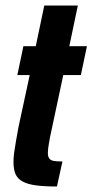

<svg xmlns="http://www.w3.org/2000/svg" viewBox="-20 -678 336 698"><path d="M187 0Q142 0 111.5 -4Q81 -8 62.5 -18Q44 -28 36.5 -45Q29 -62 29 -90Q29 -105 31.5 -123.5Q34 -142 38 -164.5Q42 -187 47 -215L88 -405H43L65 -510H110L141 -658H263L232 -510H296L274 -405H210L162 -180Q160 -168 158 -157.5Q156 -147 155 -138Q154 -129 154 -122Q154 -109 159 -102Q164 -95 175.5 -93Q187 -91 207 -91Z"/></svg>

Font: Saira ExtraCondensed ExtraBold
Style: Italic
Weight: 800
Width: 2
Italic angle: -12°
Designer: Hector Gatti with collaboration of the Omnibus-Type team
Foundry: Omnibus-Type
Version: Version 1.101